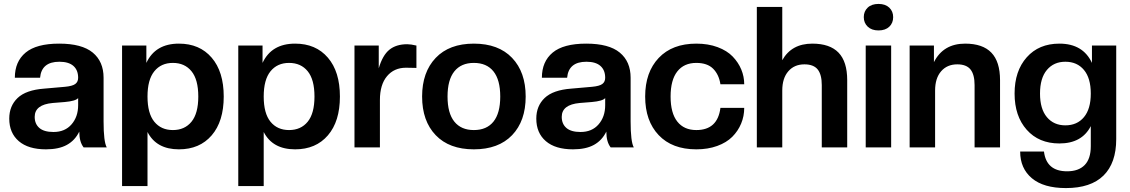

<svg xmlns="http://www.w3.org/2000/svg" viewBox="-20 -747 5724 973"><path d="M212.9 9.8Q123.5 9.8 75.2 -31.7Q26.9 -73.2 26.9 -146Q26.9 -210 69.3 -250.5Q111.8 -291 204.1 -297.9L309.1 -307.1Q346.7 -310.5 361.3 -321.3Q376 -332 376 -353Q376 -391.6 352.1 -412.8Q328.1 -434.1 280.8 -434.1Q190.4 -434.1 183.1 -353H55.2Q55.2 -435.1 109.9 -480.5Q164.6 -525.9 279.8 -525.9Q395 -525.9 450 -480.5Q504.9 -435.1 504.9 -353V-131.8Q504.9 -28.3 521 0H403.8Q381.8 -27.8 381.8 -80.1Q359.9 -35.2 318.8 -12.7Q277.8 9.8 212.9 9.8ZM251 -78.1Q309.1 -78.1 342.5 -116.7Q376 -155.3 376 -213.9V-250Q363.8 -234.9 308.1 -230L247.1 -225.1Q155.8 -216.8 155.8 -154.8Q155.8 -119.1 179.4 -98.6Q203.1 -78.1 251 -78.1Z M886.7 9.8Q772.5 9.8 727.5 -78.1V195.8H598.6V-516.1H721.7V-428.2Q767.1 -525.9 886.7 -525.9Q991.7 -525.9 1052.7 -454.8Q1113.8 -383.8 1113.8 -257.8Q1113.8 -131.8 1052.7 -61Q991.7 9.8 886.7 9.8ZM856 -87.9Q916 -87.9 950.4 -130.1Q984.9 -172.4 984.9 -257.8Q984.9 -343.8 950.4 -386Q916 -428.2 856 -428.2Q796.4 -428.2 762 -385.7Q727.5 -343.3 727.5 -257.8Q727.5 -172.4 762 -130.1Q796.4 -87.9 856 -87.9Z M1475.6 9.8Q1361.3 9.8 1316.4 -78.1V195.8H1187.5V-516.1H1310.5V-428.2Q1356 -525.9 1475.6 -525.9Q1580.6 -525.9 1641.6 -454.8Q1702.6 -383.8 1702.6 -257.8Q1702.6 -131.8 1641.6 -61Q1580.6 9.8 1475.6 9.8ZM1444.8 -87.9Q1504.9 -87.9 1539.3 -130.1Q1573.7 -172.4 1573.7 -257.8Q1573.7 -343.8 1539.3 -386Q1504.9 -428.2 1444.8 -428.2Q1385.3 -428.2 1350.8 -385.7Q1316.4 -343.3 1316.4 -257.8Q1316.4 -172.4 1350.8 -130.1Q1385.3 -87.9 1444.8 -87.9Z M1905.3 0H1776.4V-516.1H1899.4V-400.9Q1918.9 -467.3 1953.4 -495.1Q1987.8 -522.9 2043.5 -522.9Q2062 -522.9 2090.3 -516.1V-402.8L2037.6 -403.8Q1977.1 -403.8 1941.2 -360.8Q1905.3 -317.9 1905.3 -240.2Z M2381.3 9.8Q2256.8 9.8 2188 -62Q2119.1 -133.8 2119.1 -257.8Q2119.1 -381.3 2188 -453.6Q2256.8 -525.9 2381.3 -525.9Q2506.3 -525.9 2575.2 -453.6Q2644 -381.3 2644 -257.8Q2644 -133.8 2575.2 -62Q2506.3 9.8 2381.3 9.8ZM2381.3 -87.9Q2446.3 -87.9 2480.7 -130.6Q2515.1 -173.3 2515.1 -257.8Q2515.1 -342.3 2480.7 -385.3Q2446.3 -428.2 2381.3 -428.2Q2316.9 -428.2 2282.5 -385.3Q2248 -342.3 2248 -257.8Q2248 -173.3 2282.5 -130.6Q2316.9 -87.9 2381.3 -87.9Z M2883.8 9.8Q2794.4 9.8 2746.1 -31.7Q2697.8 -73.2 2697.8 -146Q2697.8 -210 2740.2 -250.5Q2782.7 -291 2875 -297.9L2980 -307.1Q3017.6 -310.5 3032.2 -321.3Q3046.9 -332 3046.9 -353Q3046.9 -391.6 3022.9 -412.8Q2999 -434.1 2951.7 -434.1Q2861.3 -434.1 2854 -353H2726.1Q2726.1 -435.1 2780.8 -480.5Q2835.4 -525.9 2950.7 -525.9Q3065.9 -525.9 3120.8 -480.5Q3175.8 -435.1 3175.8 -353V-131.8Q3175.8 -28.3 3191.9 0H3074.7Q3052.7 -27.8 3052.7 -80.1Q3030.8 -35.2 2989.7 -12.7Q2948.7 9.8 2883.8 9.8ZM2921.9 -78.1Q2980 -78.1 3013.4 -116.7Q3046.9 -155.3 3046.9 -213.9V-250Q3034.7 -234.9 2979 -230L2918 -225.1Q2826.7 -216.8 2826.7 -154.8Q2826.7 -119.1 2850.3 -98.6Q2874 -78.1 2921.9 -78.1Z M3508.8 9.8Q3386.2 9.8 3317.9 -62.3Q3249.5 -134.3 3249.5 -257.8Q3249.5 -380.9 3318.1 -453.4Q3386.7 -525.9 3508.8 -525.9Q3568.8 -525.9 3616.7 -508.1Q3664.6 -490.2 3693.1 -460.4Q3721.7 -430.7 3736.6 -394.8Q3751.5 -358.9 3751.5 -319.8H3630.9Q3623.5 -369.1 3594 -398.7Q3564.5 -428.2 3508.8 -428.2Q3446.3 -428.2 3412.4 -385Q3378.4 -341.8 3378.4 -257.8Q3378.4 -173.8 3412.4 -130.9Q3446.3 -87.9 3508.8 -87.9Q3616.7 -87.9 3630.9 -200.2H3751.5Q3751.5 -158.2 3735.8 -120.6Q3720.2 -83 3690.9 -53.7Q3661.6 -24.4 3614.5 -7.3Q3567.4 9.8 3508.8 9.8Z M4273.4 0H4144.5V-315.9Q4144.5 -369.1 4123.8 -395Q4103 -420.9 4056.6 -420.9Q4005.4 -420.9 3974.9 -385.7Q3944.3 -350.6 3944.3 -288.1V0H3815.4V-711.9H3944.3V-441.9Q3991.2 -525.9 4096.7 -525.9Q4185.5 -525.9 4229.5 -480.2Q4273.4 -434.6 4273.4 -340.8Z M4496.1 0H4367.2V-516.1H4496.1ZM4432.1 -727.1Q4466.8 -727.1 4486.6 -708.3Q4506.3 -689.5 4506.3 -660.2Q4506.3 -630.4 4486.6 -611.6Q4466.8 -592.8 4432.1 -592.8Q4397.5 -592.8 4377.4 -611.8Q4357.4 -630.9 4357.4 -660.2Q4357.4 -689.5 4377.2 -708.3Q4397 -727.1 4432.1 -727.1Z M5047.9 0H4918.9V-315.9Q4918.9 -369.1 4898.2 -395Q4877.4 -420.9 4831.1 -420.9Q4779.8 -420.9 4749.3 -385.7Q4718.8 -350.6 4718.8 -288.1V0H4589.8V-516.1H4712.9V-432.1Q4760.3 -525.9 4871.1 -525.9Q4960 -525.9 5003.9 -480.2Q5047.9 -434.6 5047.9 -340.8Z M5348.6 -20Q5244.6 -20 5183.1 -89.4Q5121.6 -158.7 5121.6 -272.9Q5121.6 -387.2 5183.1 -456.5Q5244.6 -525.9 5348.6 -525.9Q5468.3 -525.9 5513.7 -428.2V-516.1H5636.7V-42Q5636.7 79.1 5572.3 142.6Q5507.8 206.1 5381.8 206.1Q5268.6 206.1 5209.2 156.2Q5149.9 106.4 5149.9 21H5270.5Q5282.7 121.1 5387.7 121.1Q5445.8 121.1 5476.8 89.4Q5507.8 57.6 5507.8 -5.9V-107.9Q5462.9 -20 5348.6 -20ZM5378.9 -111.8Q5438.5 -111.8 5473.1 -153.3Q5507.8 -194.8 5507.8 -272.9Q5507.8 -351.1 5473.1 -392.6Q5438.5 -434.1 5378.9 -434.1Q5320.3 -434.1 5285.4 -392.6Q5250.5 -351.1 5250.5 -272.9Q5250.5 -194.8 5285.4 -153.3Q5320.3 -111.8 5378.9 -111.8Z"/></svg>

Font: Creato Display
Style: Bold
Weight: 700
Version: Version 1.000